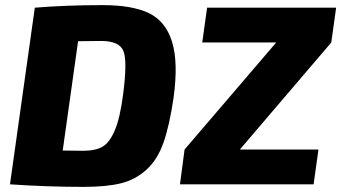

<svg xmlns="http://www.w3.org/2000/svg" viewBox="-20 -720 1333 750"><path d="M1274 -554 917 -136H1224L1205 0H683L701 -136L1059 -554H770L789 -690H1293ZM19 0 116 -690Q239 -700 381 -700Q497 -700 562 -668.5Q627 -637 652 -557Q677 -477 658 -338Q642 -229 618.5 -162.5Q595 -96 552 -57Q509 -18 452.5 -4Q396 10 306 10Q164 10 19 0ZM225 -132 304 -131Q353 -131 380.5 -147Q408 -163 428.5 -211Q449 -259 461 -352Q478 -482 462 -521Q446 -560 375 -560L285 -559Z"/></svg>

Font: Ezarion Extra Bold
Style: Italic
Weight: 800
Italic angle: -8°
Designer: Natanael Gama
Version: Version 1.001;PS 001.001;hotconv 1.0.70;makeotf.lib2.5.58329